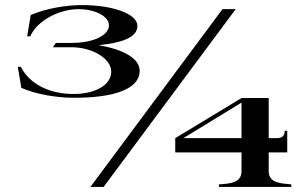

<svg xmlns="http://www.w3.org/2000/svg" viewBox="-20 -736 1210 756"><path d="M272 -351C436 -351 530 -388 530 -457C530 -502 475 -540 368 -558C456 -567 521 -587 521 -634C521 -681 426 -716 302 -716C241 -716 162 -703 101 -677L87 -593H99C127 -656 214 -700 290 -700C350 -700 409 -674 409 -636C409 -600 355 -567 260 -567H200L188 -550H260C348 -550 418 -503 418 -454C418 -403 359 -368 277 -366C174 -364 96 -406 62 -473H50L64 -390C121 -365 201 -351 272 -351ZM1038 -62V-136H1111V-221H1101C1101 -201 1091 -192 1068 -192H1038V-350H931L670 -192V-136H931V-62C931 -15 884 -13 842 -10V0H1127V-10C1088 -14 1038 -14 1038 -62ZM702 -192 931 -332V-192ZM856 -700 336 0H388L908 -700Z"/></svg>

Font: Sprat Extended Medium
Style: Regular
Weight: 500
Width: 9
Designer: Ethan Nakache
Foundry: Collletttivo
Version: Version 2.000;Glyphs 3.2 (3217)